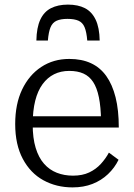

<svg xmlns="http://www.w3.org/2000/svg" viewBox="-20 -803 580 834"><path d="M275 -783Q232 -783 201.5 -767.5Q171 -752 155 -717.5Q139 -683 138 -627H188Q191 -664 199.5 -684.5Q208 -705 226 -713Q244 -721 273 -721Q303 -721 321 -713Q339 -705 347.5 -684.5Q356 -664 359 -627H413Q412 -683 395.5 -717.5Q379 -752 349 -767.5Q319 -783 275 -783ZM122 -263Q122 -203 135 -160.5Q148 -118 171.5 -91.5Q195 -65 227 -52.5Q259 -40 297 -40Q338 -40 367.5 -54Q397 -68 418 -91Q439 -114 453 -140L495 -109Q478 -74 449 -46.5Q420 -19 381.5 -4Q343 11 295 11Q225 11 168.5 -20Q112 -51 79 -113Q46 -175 46 -264Q46 -351 76 -414Q106 -477 159 -512Q212 -547 281 -547Q335 -547 375 -528.5Q415 -510 441.5 -473Q468 -436 482 -380.5Q496 -325 496 -249H102V-298H442L419 -279Q418 -339 409.5 -380.5Q401 -422 384.5 -447Q368 -472 342.5 -483.5Q317 -495 281 -495Q244 -495 215 -480.5Q186 -466 165 -437.5Q144 -409 133 -365.5Q122 -322 122 -263Z"/></svg>

Font: Roboto Serif SemiCondensed Light
Style: Regular
Weight: 300
Width: 4
Designer: Greg Gazdowicz
Foundry: Commercial Type
Version: Version 1.007